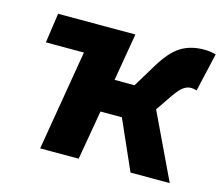

<svg xmlns="http://www.w3.org/2000/svg" viewBox="-84 -670 903 780"><g transform="rotate(15 367.0 -280.0)"><path d="M364 -347H448L508 -446Q547 -510 587.5 -535Q628 -560 684 -560Q712 -560 734 -553L697 -392Q683 -396 673 -396Q656 -396 640.5 -384.5Q625 -373 605 -344L558 -275L689 0H524L432 -208H342L306 0H144L215 -422H55L73 -547H398Z"/></g></svg>

Font: Nebula Sans Bold
Style: Regular
Weight: 700
Italic angle: -9°
Designer: Paul D. Hunt for Adobe (as Source Sans)
Foundry: Nebula Entertainment & Broadcasting LLC
Version: Version 1.010